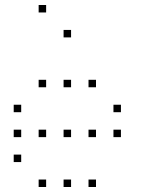

<svg xmlns="http://www.w3.org/2000/svg" viewBox="-20 -785 640 770"><path d="M136 -765Q135 -765 135 -765Q135 -765 135 -764V-736Q135 -735 135 -735Q135 -735 136 -735H164Q165 -735 165 -735Q165 -735 165 -736V-764Q165 -765 165 -765Q165 -765 164 -765ZM236 -665Q235 -665 235 -665Q235 -665 235 -664V-636Q235 -635 235 -635Q235 -635 236 -635H264Q265 -635 265 -635Q265 -635 265 -636V-664Q265 -665 265 -665Q265 -665 264 -665ZM136 -465Q135 -465 135 -465Q135 -465 135 -464V-436Q135 -435 135 -435Q135 -435 136 -435H164Q165 -435 165 -435Q165 -435 165 -436V-464Q165 -465 165 -465Q165 -465 164 -465ZM236 -465Q235 -465 235 -465Q235 -465 235 -464V-436Q235 -435 235 -435Q235 -435 236 -435H264Q265 -435 265 -435Q265 -435 265 -436V-464Q265 -465 265 -465Q265 -465 264 -465ZM336 -465Q335 -465 335 -465Q335 -465 335 -464V-436Q335 -435 335 -435Q335 -435 336 -435H364Q365 -435 365 -435Q365 -435 365 -436V-464Q365 -465 365 -465Q365 -465 364 -465ZM36 -365Q35 -365 35 -365Q35 -365 35 -364V-336Q35 -335 35 -335Q35 -335 36 -335H64Q65 -335 65 -335Q65 -335 65 -336V-364Q65 -365 65 -365Q65 -365 64 -365ZM436 -365Q435 -365 435 -365Q435 -365 435 -364V-336Q435 -335 435 -335Q435 -335 436 -335H464Q465 -335 465 -335Q465 -335 465 -336V-364Q465 -365 465 -365Q465 -365 464 -365ZM36 -265Q35 -265 35 -265Q35 -265 35 -264V-236Q35 -235 35 -235Q35 -235 36 -235H64Q65 -235 65 -235Q65 -235 65 -236V-264Q65 -265 65 -265Q65 -265 64 -265ZM136 -265Q135 -265 135 -265Q135 -265 135 -264V-236Q135 -235 135 -235Q135 -235 136 -235H164Q165 -235 165 -235Q165 -235 165 -236V-264Q165 -265 165 -265Q165 -265 164 -265ZM236 -265Q235 -265 235 -265Q235 -265 235 -264V-236Q235 -235 235 -235Q235 -235 236 -235H264Q265 -235 265 -235Q265 -235 265 -236V-264Q265 -265 265 -265Q265 -265 264 -265ZM336 -265Q335 -265 335 -265Q335 -265 335 -264V-236Q335 -235 335 -235Q335 -235 336 -235H364Q365 -235 365 -235Q365 -235 365 -236V-264Q365 -265 365 -265Q365 -265 364 -265ZM436 -265Q435 -265 435 -265Q435 -265 435 -264V-236Q435 -235 435 -235Q435 -235 436 -235H464Q465 -235 465 -235Q465 -235 465 -236V-264Q465 -265 465 -265Q465 -265 464 -265ZM36 -165Q35 -165 35 -165Q35 -165 35 -164V-136Q35 -135 35 -135Q35 -135 36 -135H64Q65 -135 65 -135Q65 -135 65 -136V-164Q65 -165 65 -165Q65 -165 64 -165ZM136 -65Q135 -65 135 -65Q135 -65 135 -64V-36Q135 -35 135 -35Q135 -35 136 -35H164Q165 -35 165 -35Q165 -35 165 -36V-64Q165 -65 165 -65Q165 -65 164 -65ZM236 -65Q235 -65 235 -65Q235 -65 235 -64V-36Q235 -35 235 -35Q235 -35 236 -35H264Q265 -35 265 -35Q265 -35 265 -36V-64Q265 -65 265 -65Q265 -65 264 -65ZM336 -65Q335 -65 335 -65Q335 -65 335 -64V-36Q335 -35 335 -35Q335 -35 336 -35H364Q365 -35 365 -35Q365 -35 365 -36V-64Q365 -65 365 -65Q365 -65 364 -65Z"/></svg>

Font: Doto Black Thin
Style: Regular
Weight: 250
Monospace: yes
Version: Version 1.000